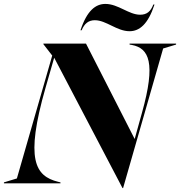

<svg xmlns="http://www.w3.org/2000/svg" viewBox="-75 -934 917 978"><path d="M-55 0H233V-5L221 -8C104 -37 52 -121 157 -487L201 -640L549 24H552L756 -687L822 -707V-712H585V-707L597 -705C684 -688 720 -615 648 -359L611 -226L363 -712H146V-709L191 -651L11 -25L-55 -5ZM335 -780C368 -880 412 -914 462 -914C527 -914 581 -859 639 -859C673 -859 693 -876 706 -911H712C679 -810 635 -775 585 -775C520 -775 466 -831 408 -831C376 -831 355 -814 341 -780Z"/></svg>

Font: Nyght Serif Bold Italic
Style: Regular
Weight: 700
Italic angle: -16°
Designer: Maksym Kobuzan
Version: Version 0.410;Glyphs 3.1.2 (3151)